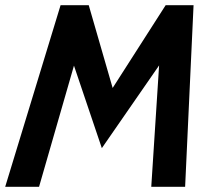

<svg xmlns="http://www.w3.org/2000/svg" viewBox="-30 -720 828 740"><path d="M-10 0 203.5 -700H312L420.5 -324.5L372.5 -331.5L608.5 -700H716L683.5 0H553L587 -526.5L616.5 -516L362.5 -149L236 -523.5L271.5 -524L120.5 0Z"/></svg>

Font: Cabin
Style: Bold Italic
Weight: 700
Width: 4
Italic angle: -10°
Designer: Pablo Impallari
Foundry: Pablo Impallari. http://www.impallari.com Igino Marini. http://www.ikern.com
Version: Version 3.001